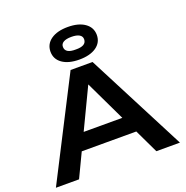

<svg xmlns="http://www.w3.org/2000/svg" viewBox="-175 -1204 1318 1363"><g transform="rotate(-20 484.0 -522.0)"><path d="M189.9 0H15.1L398.9 -750H564.9L952.1 0H773.9L688 -180.2H275.9ZM309.1 -920.9Q309.6 -978 356.7 -1011Q403.8 -1043.9 483.9 -1043.9Q564 -1043.9 611.3 -1011Q658.7 -978 659.2 -920.9Q659.2 -863.8 612.1 -830.8Q564.9 -797.9 483.9 -797.9Q402.8 -797.9 356 -830.8Q309.1 -863.8 309.1 -920.9ZM403.8 -920.9Q405.3 -872.6 483.9 -874Q562.5 -872.6 564 -920.9Q564.9 -944.3 544.2 -956.8Q523.4 -969.2 483.9 -969.2Q444.3 -969.2 423.6 -956.8Q402.8 -944.3 403.8 -920.9ZM335.9 -305.2H627.9L481.9 -610.8Z"/></g></svg>

Font: Mattone
Style: Regular
Weight: 400
Width: 6
Designer: Nunzio Mazzaferro
Foundry: Collletttivo
Version: Version 2.000;Glyphs 3.2 (3217)